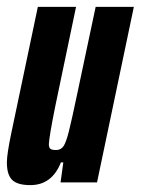

<svg xmlns="http://www.w3.org/2000/svg" viewBox="-20 -530 409 558"><path d="M0 -58Q0 -82 13 -144L90 -510H201L141 -223Q123 -134 122 -111Q122 -101 126.5 -97.5Q131 -94 143 -94Q157 -94 164.5 -105Q172 -116 180 -147.5Q188 -179 205 -260L258 -510H369L262 0H156L164 -58H157Q131 8 68 8Q31 8 15.5 -7Q0 -22 0 -58Z"/></svg>

Font: Saira Ultra Condensed ExtraBold
Style: Italic
Weight: 800
Width: 1
Italic angle: -12°
Designer: Hector Gatti with collaboration of the Omnibus-Type team
Foundry: Omnibus-Type
Version: Version 1.001; ttfautohint (v1.8)